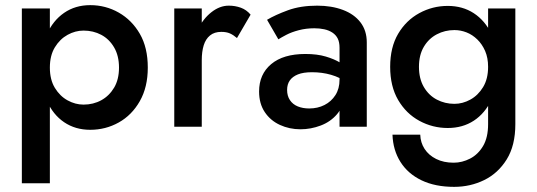

<svg xmlns="http://www.w3.org/2000/svg" viewBox="-20 -493 2090 747"><path d="M174 220V-460H65V220ZM555 -230Q555 -308 524 -361.5Q493 -415 442 -444Q391 -473 331 -473Q273 -473 229.5 -443Q186 -413 162 -359Q138 -305 138 -230Q138 -156 162 -101.5Q186 -47 229.5 -17.5Q273 12 331 12Q391 12 442 -16.5Q493 -45 524 -99.5Q555 -154 555 -230ZM443 -230Q443 -184 424 -152Q405 -120 374 -103Q343 -86 305 -86Q273 -86 243 -102.5Q213 -119 193.5 -151Q174 -183 174 -230Q174 -277 193.5 -309Q213 -341 243 -357.5Q273 -374 305 -374Q343 -374 374 -357.5Q405 -341 424 -308.5Q443 -276 443 -230Z M765 -460H658V0H765ZM902 -345 955 -436Q939 -455 917 -463Q895 -471 870 -471Q835 -471 802.5 -445.5Q770 -420 749.5 -377.5Q729 -335 729 -280L765 -259Q765 -292 772.5 -316.5Q780 -341 797 -355Q814 -369 841 -369Q861 -369 874.5 -363Q888 -357 902 -345Z M1097 -143Q1097 -165 1107.5 -180Q1118 -195 1139 -203.5Q1160 -212 1194 -212Q1233 -212 1268 -202Q1303 -192 1334 -170V-225Q1325 -236 1303 -249.5Q1281 -263 1247.5 -273Q1214 -283 1168 -283Q1082 -283 1035 -243.5Q988 -204 988 -137Q988 -90 1010 -57Q1032 -24 1069 -7Q1106 10 1149 10Q1189 10 1227.5 -4.5Q1266 -19 1291.5 -49Q1317 -79 1317 -123L1301 -183Q1301 -148 1285 -123Q1269 -98 1242.5 -84.5Q1216 -71 1183 -71Q1158 -71 1138.5 -79Q1119 -87 1108 -103.5Q1097 -120 1097 -143ZM1063 -340Q1074 -347 1094 -357.5Q1114 -368 1142.5 -375.5Q1171 -383 1203 -383Q1224 -383 1242 -379Q1260 -375 1273.5 -366Q1287 -357 1294 -343Q1301 -329 1301 -307V0H1407V-328Q1407 -374 1382.5 -406Q1358 -438 1314 -454.5Q1270 -471 1214 -471Q1149 -471 1100 -453Q1051 -435 1019 -416Z M1507 31Q1509 91 1538 137Q1567 183 1620 208.5Q1673 234 1747 234Q1810 234 1864 207.5Q1918 181 1951.5 127Q1985 73 1985 -10V-460H1879V-10Q1879 42 1859.5 75Q1840 108 1809 124Q1778 140 1745 140Q1706 140 1677 125.5Q1648 111 1632 86.5Q1616 62 1615 31ZM1498 -233Q1498 -157 1529 -104Q1560 -51 1611.5 -23Q1663 5 1722 5Q1780 5 1823.5 -23.5Q1867 -52 1892.5 -105.5Q1918 -159 1918 -233Q1918 -308 1892.5 -360.5Q1867 -413 1823.5 -441.5Q1780 -470 1722 -470Q1663 -470 1611.5 -442Q1560 -414 1529 -361.5Q1498 -309 1498 -233ZM1610 -233Q1610 -279 1629 -311Q1648 -343 1679.5 -359.5Q1711 -376 1748 -376Q1772 -376 1795 -367Q1818 -358 1837 -339.5Q1856 -321 1867.5 -294.5Q1879 -268 1879 -233Q1879 -186 1859.5 -154Q1840 -122 1810 -105.5Q1780 -89 1748 -89Q1711 -89 1679.5 -105.5Q1648 -122 1629 -154.5Q1610 -187 1610 -233Z"/></svg>

Font: Jost Medium
Style: Regular
Weight: 500
Version: Version 3.710